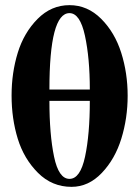

<svg xmlns="http://www.w3.org/2000/svg" viewBox="-20 -712 541 746"><path d="M250 -692Q320 -692 373 -639Q426 -586 451 -507Q476 -428 476 -340Q476 -253 451.5 -173.5Q427 -94 375.5 -40Q324 14 258 14Q182 14 127.5 -40.5Q73 -95 49 -173Q25 -251 25 -341Q25 -429 49 -507Q73 -585 126 -638.5Q179 -692 250 -692ZM172 -364H329Q329 -486 310 -573.5Q291 -661 250 -661Q172 -661 172 -364ZM329 -320H172Q172 -190 190 -103.5Q208 -17 250 -17Q292 -17 310.5 -103.5Q329 -190 329 -320Z"/></svg>

Font: STIX
Style: Bold
Weight: 700
Designer: MicroPress Inc., with final additions and corrections provided by Coen Hoffman, Elsevier (retired)
Version: Version 1.1.1